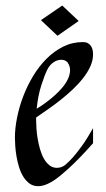

<svg xmlns="http://www.w3.org/2000/svg" viewBox="-20 -653 378 685"><path d="M312 -142.1Q286.1 -112.8 264.4 -90.6Q242.7 -68.4 226.1 -53.2Q206.5 -35.6 190.9 -22.9Q147.9 11.2 116.2 11.2Q98.1 11.2 85.2 1.7Q72.3 -7.8 63 -22.9Q53.7 -38.1 47.9 -57.1Q42 -76.2 38.8 -95.5Q35.6 -114.7 34.4 -132.3Q33.2 -149.9 33.2 -162.1Q33.2 -194.8 40.8 -232.9Q48.3 -271 62.7 -308.8Q77.1 -346.7 98.1 -381.6Q119.1 -416.5 146.2 -443.6Q173.3 -470.7 205.8 -486.8Q238.3 -502.9 275.9 -502.9Q286.1 -502.9 293 -499.3Q299.8 -495.6 304.2 -489.3Q308.6 -482.9 310.3 -475.1Q312 -467.3 312 -459Q312 -437.5 302.2 -416Q292.5 -394.5 276.1 -373.8Q259.8 -353 238.8 -333.3Q217.8 -313.5 195.1 -295.7Q172.4 -277.8 149.9 -262.2Q127.4 -246.6 108.9 -233.9V-223.1Q108.9 -210.9 110.1 -193.6Q111.3 -176.3 114.5 -157.5Q117.7 -138.7 123 -120.1Q128.4 -101.6 136.7 -86.9Q145 -72.3 156.5 -63.2Q168 -54.2 183.1 -54.2Q189.9 -54.2 197.3 -56.4Q204.6 -58.6 211.9 -64Q224.6 -74.2 240.7 -92.3Q254.4 -107.9 272.5 -132.8Q290.5 -157.7 312 -195.8ZM221.2 -430.2Q215.3 -437 206.1 -439Q196.8 -440.9 186.3 -438Q175.8 -435.1 165.8 -426.8Q155.8 -418.5 148.9 -404.8Q139.2 -385.3 127.4 -348.9Q115.7 -312.5 110.8 -265.1Q126.5 -274.4 143.1 -286.6Q159.7 -298.8 175 -312.5Q190.4 -326.2 202.9 -341.1Q215.3 -356 222.4 -371.3Q229.5 -386.7 230 -401.6Q230.5 -416.5 221.2 -430.2ZM260.7 -578.1 185.1 -525.4 126 -581.1 202.1 -633.3Z"/></svg>

Font: Quintessential
Style: Regular
Weight: 400
Designer: Astigmatic (AOETI)
Foundry: Astigmatic (AOETI)
Version: Version 1.000